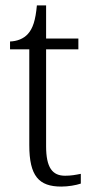

<svg xmlns="http://www.w3.org/2000/svg" viewBox="-20 -678 340 708"><path d="M206 10C232 10 260 5 278 -1V-37C258 -33 242 -30 220 -30C173 -30 150 -60 150 -139V-496H269V-536H150V-658H116C111 -603 101 -573 83 -553C67 -535 43 -526 17 -525V-496H88V-143C88 -29 123 10 206 10Z"/></svg>

Font: Noto Serif Bengali SemiCondensed Light
Style: Regular
Weight: 300
Width: 4
Designer: Juan Bruce, Universal Thirst, Indian Type Foundry and the Monotype Design Team.
Foundry: Monotype Imaging Inc.
Version: Version 2.003